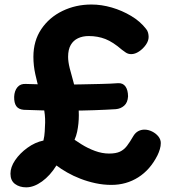

<svg xmlns="http://www.w3.org/2000/svg" viewBox="-20 -791 758 841"><path d="M94.7 29.6Q65.7 29.6 45.7 14.8Q25.8 0 25.8 -30.4Q25.8 -59 46.3 -89.3Q66.9 -119.6 100.1 -143.6Q133.2 -167.7 170.2 -175.4Q175 -195.8 175.9 -214.7Q176.9 -233.7 177.7 -254.2Q178.4 -287.7 170.9 -322.2Q163.4 -356.7 153.2 -392.7Q142.9 -428.7 134.6 -466.2Q126.3 -503.7 126.3 -542.1Q126.3 -612.1 161 -663.6Q195.7 -715 253.7 -743.1Q311.8 -771.2 380.3 -771.2Q424.4 -771.2 469.6 -758.1Q514.7 -744.9 554.3 -721.3Q594 -697.7 619.8 -664.4Q626.2 -656.9 628.6 -647.4Q631 -638 631 -629.4Q631 -612 618.7 -594.5Q606.3 -577 588.8 -565.4Q571.3 -553.9 554.7 -553.9Q541.4 -553.9 530.8 -561Q520.2 -568.1 514 -573.1Q474.9 -607 441.6 -620.1Q408.2 -633.1 368.6 -633.1Q341.9 -633.1 321.6 -623.4Q301.2 -613.8 289.8 -593.9Q278.3 -574 278.3 -542.1Q278.3 -520.7 285.3 -492.4Q292.3 -464.2 301.8 -431.4Q311.3 -398.7 318.3 -362.1Q325.3 -325.4 325.3 -286Q325.3 -249.1 317.8 -213.5Q310.3 -177.9 288 -146.1L285.2 -194.4Q308.1 -176.9 336.6 -159.1Q365.1 -141.2 396.4 -129.8Q427.7 -118.4 457.9 -118.4Q487.8 -118.4 505.4 -126.7Q523.1 -135 536.3 -152.2Q549.4 -169.4 564.7 -196.1Q573.4 -210.1 585.9 -216.7Q598.4 -223.2 612.9 -223.2Q629.6 -223.2 646.2 -215Q662.8 -206.8 673.6 -193.5Q684.3 -180.2 684.3 -164.6Q684.3 -151.3 680.2 -137.5Q676.1 -123.7 669.9 -110.9Q638 -47.4 585.6 -14.3Q533.2 18.9 468 18.9Q433 18.9 398.4 11.5Q363.9 4.1 332.4 -8.1Q301 -20.2 274.1 -35.6Q247.2 -51 227.1 -66.2Q199.8 -22 164.1 3.8Q128.4 29.6 94.7 29.6ZM487.2 -312.8Q446.8 -310.2 392.2 -308.3Q337.7 -306.3 279.2 -306.3Q220.8 -306.2 169.4 -307.3Q118.1 -308.3 83.9 -310Q61.2 -312.1 51.4 -326Q41.6 -339.9 42 -366.9Q43.1 -393.3 56.5 -409.2Q69.9 -425.1 94.1 -423.3Q114.3 -422.1 151.5 -421.7Q188.7 -421.2 235.1 -420.8Q281.4 -420.3 330.2 -421.3Q379 -422.2 422.6 -423.3Q466.1 -424.3 497.7 -426.7Q518.6 -427.6 529.6 -412.2Q540.6 -396.8 540.9 -368.8Q539.3 -341.6 523.9 -328.1Q508.6 -314.6 487.2 -312.8Z"/></svg>

Font: Playpen Sans Deva
Style: Regular
Weight: 400
Designer: Pooja Saxena, Gunjan Panchal, Laura Meseguer, Veronika Burian, José Scaglione
Foundry: TypeTogether
Version: Version 2.000